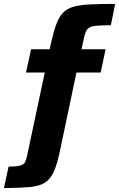

<svg xmlns="http://www.w3.org/2000/svg" viewBox="-79 -762 609 982"><path d="M-59 200 -35 90Q6 90 24.5 84.5Q43 79 49 67.5Q55 56 59 37L150 -391H54L80 -510H175L183 -547Q196 -604 210 -640.5Q224 -677 244.5 -698Q265 -719 298.5 -728Q332 -737 383.5 -739.5Q435 -742 510 -742L488 -633Q433 -633 406 -629.5Q379 -626 368 -612.5Q357 -599 351 -570L338 -510H461L436 -391H312L229 3Q214 76 196.5 115.5Q179 155 149.5 173Q120 191 70 195Q20 199 -59 200Z"/></svg>

Font: Saira
Style: Bold Italic
Weight: 700
Italic angle: -12°
Designer: Hector Gatti with collaboration of the Omnibus-Type team
Foundry: Omnibus-Type
Version: Version 1.100; ttfautohint (v1.8.3)